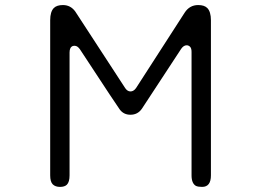

<svg xmlns="http://www.w3.org/2000/svg" viewBox="-20 -732 1040 764"><path d="M516.6 -376Q508.8 -368.2 499 -368.2Q487.3 -368.2 478.5 -380.9Q281.2 -684.6 279.3 -686.5Q260.7 -711.9 230.5 -711.9Q206.1 -711.9 194.3 -700.2Q179.7 -685.5 179.7 -651.4V-34.2Q179.7 -8.8 189.9 1.5Q200.2 11.7 218.8 11.7Q237.3 11.7 246.1 2.9Q256.8 -7.8 256.8 -34.2V-523.4Q256.8 -543.9 269.5 -548.8Q272.5 -549.8 277.3 -549.8Q288.1 -549.8 297.9 -536.1Q454.1 -297.9 456.1 -296.9Q471.7 -275.4 499 -275.4Q528.3 -275.4 544.9 -299.8L701.2 -538.1Q710.9 -551.8 722.7 -551.8Q730.5 -551.8 736.3 -545.9Q742.2 -540 742.2 -525.4V-34.2Q742.2 -2 759.8 7.8Q768.6 11.7 784.2 11.7Q819.3 11.7 819.3 -34.2V-651.4Q819.3 -685.5 804.7 -700.2Q793 -711.9 768.6 -711.9Q734.4 -711.9 714.8 -681.6L521.5 -381.8Z"/></svg>

Font: FakePearl
Style: ExtraLight
Weight: 300
Version: Version 1.2